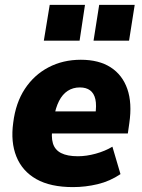

<svg xmlns="http://www.w3.org/2000/svg" viewBox="-20 -753 578 784"><path d="M278 11Q186 11 128.5 -21.5Q71 -54 47 -113.5Q23 -173 34 -252Q44 -333 81.5 -390Q119 -447 178 -478Q237 -509 310 -509Q384 -509 432 -478Q480 -447 500 -389.5Q520 -332 508 -250L502 -208H172L185 -298H384L369 -283Q375 -323 369.5 -347.5Q364 -372 348 -384Q332 -396 306 -396Q278 -396 256.5 -382Q235 -368 221 -340.5Q207 -313 200 -272L195 -236Q188 -195 196 -168Q204 -141 229.5 -128Q255 -115 298 -115Q333 -115 371 -125.5Q409 -136 439 -154L472 -42Q429 -13 379 -1Q329 11 278 11ZM362 -587 385 -733H530L507 -587ZM159 -587 183 -733H327L305 -587Z"/></svg>

Font: Nunito Sans 10pt SemiCondensed Black
Style: Italic
Weight: 900
Width: 4
Italic angle: -9°
Designer: Vernon Adams
Foundry: Vernon Adams
Version: Version 3.101;gftools[0.9.27]